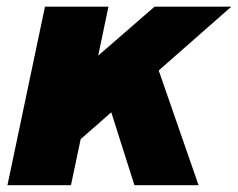

<svg xmlns="http://www.w3.org/2000/svg" viewBox="-20 -547 703 567"><path d="M300.3 -527.3 270 -382.8 436.5 -527.3H663.1L448.7 -338.9L566.4 0H377L308.6 -215.3L218.3 -136.2L189.5 0H2L112.8 -527.3Z"/></svg>

Font: Schibsted Grotesk Black
Style: Italic
Weight: 900
Italic angle: -12°
Designer: Bakken & Baeck AS, Henrik Kongsvoll
Foundry: Schibsted ASA
Version: Version 1.100;gftools[0.9.25]